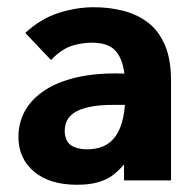

<svg xmlns="http://www.w3.org/2000/svg" viewBox="-20 -499 540 531"><path d="M193 12Q117 12 74 -24.5Q31 -61 31 -120Q31 -158 47.5 -189.5Q64 -221 97.5 -245Q131 -269 182 -282.5Q233 -296 301 -296Q307 -296 317 -295.5Q327 -295 339 -295Q351 -295 361 -294L364 -208Q356 -209 343.5 -209Q331 -209 318 -209Q305 -209 297 -209Q255 -209 228.5 -203.5Q202 -198 186.5 -188Q171 -178 165 -165Q159 -152 159 -137Q159 -124 163.5 -113.5Q168 -103 176 -97.5Q184 -92 195.5 -89Q207 -86 220 -86Q247 -86 267 -95Q287 -104 300.5 -123.5Q314 -143 320.5 -173.5Q327 -204 327 -246Q327 -301 316 -330Q305 -359 285 -370Q265 -381 235 -381Q204 -381 176.5 -371.5Q149 -362 121 -333L50 -408Q92 -447 141.5 -463Q191 -479 240 -479Q283 -479 321.5 -469Q360 -459 389.5 -436.5Q419 -414 436 -374.5Q453 -335 453 -276V0H323V-44Q310 -29 296.5 -18Q283 -7 267 -0.5Q251 6 233 9Q215 12 193 12Z"/></svg>

Font: Inconsolata ExtraBold
Style: Regular
Weight: 800
Designer: Raph Levien, Cyreal, Brenton Simpson
Foundry: Raph Levien, Cyreal, Google
Version: Version 3.001